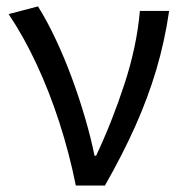

<svg xmlns="http://www.w3.org/2000/svg" viewBox="-20 -577 568 597"><path d="M215.8 0Q195.8 -99.6 164.8 -195.6Q133.8 -291.5 93.8 -377.4Q53.7 -463.4 6.8 -533.2L98.1 -557.1Q126 -512.7 152.8 -455.8Q179.7 -398.9 202.9 -336.2Q226.1 -273.4 244.4 -210.9Q262.7 -148.4 273.9 -92.8H278.8Q328.6 -198.2 366.9 -315.4Q405.3 -432.6 415 -543H505.9Q492.2 -448.7 466.1 -360.6Q439.9 -272.5 400.4 -184.1Q360.8 -95.7 306.2 0Z"/></svg>

Font: Source Han Sans CN
Style: Regular
Weight: 400
Designer: Ryoko NISHIZUKA  (kana, bopomofo & ideographs); Paul D. Hunt (Latin, Greek & Cyrillic); Sandoll Communications , Soo-you
Foundry: Adobe
Version: Version 2.004;hotconv 1.0.118;makeotfexe 2.5.65603